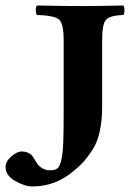

<svg xmlns="http://www.w3.org/2000/svg" viewBox="-90 -667 482 697"><path d="M280.8 -522V-279.8Q280.8 -229 272 -189.5Q263.2 -149.9 245.6 -123Q228 -96.2 214.6 -81.1Q201.2 -65.9 179.2 -47.9Q111.3 10.3 27.8 9.8Q0 9.8 -34.9 -10Q-69.8 -29.8 -69.8 -61Q-69.8 -81.1 -48.8 -99.1Q-27.8 -117.2 -12.2 -117.2Q2 -117.2 12.5 -112.1Q22.9 -106.9 26.9 -101.6Q30.8 -96.2 36.9 -86.2Q43 -76.2 45.9 -71.8Q64 -48.8 91.8 -48.8Q108.9 -48.8 117.9 -55.4Q127 -62 132.6 -86.4Q138.2 -110.8 139.6 -148.4Q141.1 -186 141.1 -257.8V-522Q141.1 -582 124 -596.4Q106.9 -610.8 43.9 -612.8Q40 -617.7 40 -629.9Q40 -642.1 43.9 -647Q144 -645 210 -645Q259.8 -645 357.9 -647Q361.8 -642.1 361.8 -630.1Q361.8 -618.2 357.9 -612.8Q310.1 -610.8 295.4 -595.9Q280.8 -581.1 280.8 -522Z"/></svg>

Font: Linux Libertine
Style: Bold
Weight: 700
Designer: Philipp H. Poll
Foundry: Philipp H. Poll
Version: Version 5.0.3